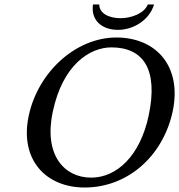

<svg xmlns="http://www.w3.org/2000/svg" viewBox="-20 -825 798 855"><path d="M749 -329C791 -527 678 -658 498 -658C319 -658 150 -506 108 -310C66 -113 185 10 357 10C548 10 706 -129 749 -329ZM476 -614C617 -614 686 -518 642 -310C604 -131 500 -34 386 -34C266 -34 174 -135 215 -327C259 -537 380 -614 476 -614ZM666 -805H638C623 -766 566 -744 517 -744C464 -744 422 -766 422 -805H394C384 -735 433 -692 506 -692C572 -692 645 -734 666 -805Z"/></svg>

Font: Libertinus Sans
Style: Italic
Weight: 400
Italic angle: -12°
Designer: Philipp H. Poll, Khaled Hosny
Foundry: Caleb Maclennan
Version: Version 7.050;RELEASE